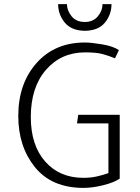

<svg xmlns="http://www.w3.org/2000/svg" viewBox="-20 -901 683 935"><path d="M393 -751Q327 -752 295 -791.5Q263 -831 263 -881H306Q306 -850 328.5 -822Q351 -794 393 -794Q433 -794 456 -821Q479 -848 479 -881H523Q523 -831 491.5 -791.5Q460 -752 393 -751ZM361 -342H563V-31Q535 -12 482.5 1Q430 14 387 14Q232 14 150.5 -86.5Q69 -187 69 -336Q69 -494 158 -594Q247 -694 393 -694Q424 -694 477.5 -685Q531 -676 559 -657L540 -617Q509 -630 478.5 -638Q448 -646 395 -646Q278 -646 204 -561Q130 -476 130 -331Q130 -194 200 -114.5Q270 -35 386 -35Q422 -35 452.5 -42Q483 -49 508 -58V-300H355Z"/></svg>

Font: Palanquin ExtraLight
Style: Regular
Weight: 275
Designer: Pria Ravichandran
Version: Version 1.001